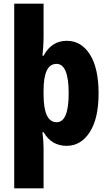

<svg xmlns="http://www.w3.org/2000/svg" viewBox="-20 -780 590 1040"><path d="M352 -275Q352 -118 287 -118Q216 -118 216 -268V-290Q216 -434 286 -434Q352 -434 352 -275ZM514 -274Q514 -411 467 -485Q420 -559 342 -559Q259 -559 216 -478H210Q212 -498 214 -525Q216 -552 216 -580V-760H57V240H216V23Q216 -14 210 -64H216Q259 10 341 10Q418 10 466 -64Q514 -138 514 -274Z"/></svg>

Font: Noto Sans Display SemiCondensed Extra
Style: Regular
Weight: 800
Width: 4
Designer: Monotype Design Team
Foundry: Monotype Imaging Inc.
Version: Version 1.900